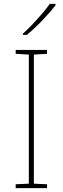

<svg xmlns="http://www.w3.org/2000/svg" viewBox="-20 -972 323 992"><path d="M223 0H61V-20L129 -23V-690L61 -694V-714H223V-694L155 -690V-23L223 -20ZM267 -945Q241 -911 200 -868Q159 -825 119 -792H98V-798Q121 -818 147.5 -846Q174 -874 198.5 -902.5Q223 -931 237 -952H267Z"/></svg>

Font: Noto Sans Kannada Thin
Style: Regular
Weight: 100
Designer: Jelle Bosma - Monotype Design Team
Foundry: Monotype Imaging Inc.
Version: Version 2.005; ttfautohint (v1.8.4.7-5d5b)